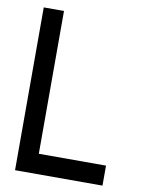

<svg xmlns="http://www.w3.org/2000/svg" viewBox="-79 -739 584 794"><g transform="rotate(10 212.5 -342.0)"><path d="M40 0V-683.6H125V-84H407.2V0Z"/></g></svg>

Font: Post No Bills Colombo SemiBold
Style: Regular
Weight: 600
Designer: Kosala Senevirathne, Siva Puranthara, Lasantha Premarathna, Tharique Azeez
Foundry: Mooniak
Version: Version 1.220 ; ttfautohint (v1.6)